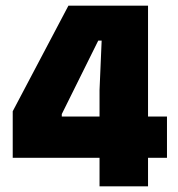

<svg xmlns="http://www.w3.org/2000/svg" viewBox="-20 -659 628 679"><path d="M503.5 0H332V-340.5L339.5 -515.5H327.5L198.5 -255.5V-186L129.5 -247H570.5V-101H25V-265.5L222 -639H503.5Z"/></svg>

Font: Anek Devanagari Medium ExtraBold
Style: Regular
Weight: 800
Version: Version 1.003